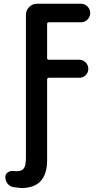

<svg xmlns="http://www.w3.org/2000/svg" viewBox="-20 -750 540 1001"><path d="M49.8 225.6Q31.2 222.7 19.5 207.5Q7.8 192.4 7.8 171.9Q7.8 157.2 21 148.4Q34.2 139.6 49.8 141.6Q55.7 142.6 66.4 142.6Q93.8 142.6 104.5 127.4Q115.2 112.3 115.2 71.3V-672.9Q115.2 -696.3 132.3 -713.4Q149.4 -730.5 171.9 -730.5H402.3Q421.9 -730.5 436 -716.3Q450.2 -702.1 450.2 -682.1Q450.2 -662.1 436 -647.9Q421.9 -633.8 402.3 -633.8H235.4Q226.6 -633.8 225.6 -626V-446.3Q225.6 -438.5 235.4 -438.5H393.6Q412.1 -438.5 426.3 -424.8Q440.4 -411.1 440.4 -390.6Q440.4 -372.1 427.2 -358.4Q414.1 -344.7 393.6 -344.7H235.4Q226.6 -344.7 225.6 -335.9V85.9Q225.6 229.5 91.8 230.5Q78.1 229.5 49.8 225.6Z"/></svg>

Font: Rounded Mgen+ 1m medium
Style: Regular
Weight: 500
Designer: [Source Han Sans]
Ryoko NISHIZUKA  (kana & ideographs); Paul D. Hunt (Latin, Greek & Cyrillic); Wenlong ZHANG  (bopomofo
Version: Version 1.059.20150602